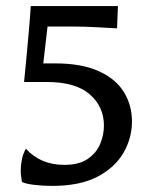

<svg xmlns="http://www.w3.org/2000/svg" viewBox="-20 -603 498 630"><path d="M151 7Q121 7 92 3.5Q63 0 52 -6Q51 -12 49.5 -23Q48 -34 48 -44Q48 -61 52 -80.5Q56 -100 65 -115Q113 -62 191 -62Q240 -62 268.5 -82Q297 -102 309 -131.5Q321 -161 321 -191Q321 -253 274.5 -293.5Q228 -334 133 -334H59Q64 -383 67.5 -422Q71 -461 74.5 -499.5Q78 -538 81 -583H367L364 -510Q325 -512 300 -513.5Q275 -515 254 -515.5Q233 -516 206 -516Q179 -516 136 -516L122 -395H161Q248 -395 304 -369.5Q360 -344 386.5 -301Q413 -258 413 -204Q413 -150 385 -101.5Q357 -53 299.5 -23Q242 7 151 7Z"/></svg>

Font: Maname
Style: Regular
Weight: 400
Designer: Pathum Egodawatta
Foundry: mooniak
Version: Version 1.000; ttfautohint (v1.8.4.7-5d5b)